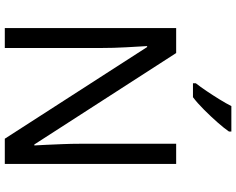

<svg xmlns="http://www.w3.org/2000/svg" viewBox="-112 -872 984 800"><g transform="rotate(90 380.0 -472.0)"><path d="M663 0H558L176 -593H172Q174 -558 177 -506Q180 -454 180 -399V0H97V-714H201L582 -123H586Q585 -139 583.5 -171Q582 -203 580.5 -241Q579 -279 579 -311V-714H663ZM528 -934Q516 -916 491 -887.5Q466 -859 437.5 -830.5Q409 -802 385 -784H327V-796Q342 -815 359.5 -841Q377 -867 394 -894.5Q411 -922 422 -944H528Z"/></g></svg>

Font: RS Noto Sans
Style: Regular
Weight: 400
Designer: Monotype Design Team
Foundry: Monotype Imaging Inc.
Version: Version 3.10